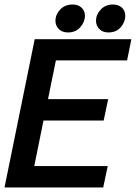

<svg xmlns="http://www.w3.org/2000/svg" viewBox="-26 -832 603 852"><path d="M128 -658H557L538 -564H222L187 -392H454L434 -297H167L126 -95H452L432 0H-6ZM220 -740Q220 -767 241 -789.5Q262 -812 296 -812Q321 -812 336 -798Q351 -784 351 -762Q351 -735 330.5 -711.5Q310 -688 276 -688Q250 -688 235 -703Q220 -718 220 -740ZM400 -740Q400 -767 421 -789.5Q442 -812 475 -812Q500 -812 515 -798Q530 -784 530 -762Q530 -735 510 -711.5Q490 -688 455 -688Q430 -688 415 -703Q400 -718 400 -740Z"/></svg>

Font: Codetta
Style: Bold Italic
Weight: 700
Italic angle: -11°
Designer: Ulrich Proeller
Foundry: PROSA GmbH
Version: Version 2.00;September 29, 2018;FontCreator 11.5.0.2427 64-b